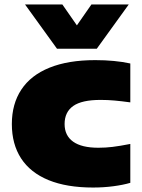

<svg xmlns="http://www.w3.org/2000/svg" viewBox="-20 -828 637 859"><path d="M33 -273Q33 -363 75.5 -427.2Q118 -491.5 201.5 -525.2Q285 -559 406 -559Q494 -559 563 -544V-370Q523 -375.5 492.8 -378.2Q462.5 -381 430 -381Q346 -381 307.5 -353.8Q269 -326.5 269 -273Q269 -221.5 307.2 -194.2Q345.5 -167 420 -167Q452.5 -167 483.5 -170.8Q514.5 -174.5 563 -184V-10Q530.5 -0.5 487.2 5.2Q444 11 396 11Q278.5 11 197.2 -22.2Q116 -55.5 74.5 -119.2Q33 -183 33 -273ZM389 -808H556L413 -610H235L92 -808H259L324 -714.5Z"/></svg>

Font: Encode Sans Expanded Black
Style: Regular
Weight: 900
Width: 7
Designer: Multiple Designers
Foundry: Impallari Type
Version: Version 2.000